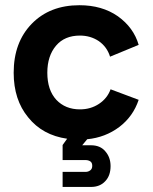

<svg xmlns="http://www.w3.org/2000/svg" viewBox="-20 -531 594 747"><path d="M291 -105.5Q234.4 -105.5 199.2 -142.6Q164.1 -180.7 164.1 -248Q164.1 -313.5 198.2 -353.5Q231.4 -392.6 291 -392.6Q332 -392.6 364.3 -371.1Q396.5 -348.6 408.2 -310.5Q445.3 -326.2 519.5 -356.4Q500 -423.8 438.5 -467.8Q377 -510.7 289.1 -510.7Q173.8 -510.7 103.5 -438.5Q33.2 -366.2 33.2 -248Q33.2 -142.6 89.8 -74.2Q145.5 -4.9 241.2 8.8Q235.4 16.6 223.6 33.2Q223.6 47.9 223.6 91.8Q246.1 91.8 313.5 91.8Q323.2 91.8 331.1 96.7Q338.9 101.6 338.9 114.3Q338.9 126 331.1 131.8Q323.2 137.7 313.5 137.7Q283.2 137.7 223.6 137.7Q223.6 152.3 223.6 196.3Q252 196.3 334 196.3Q369.1 196.3 389.6 173.8Q410.2 152.3 410.2 115.2Q410.2 81.1 389.6 57.6Q370.1 34.2 334 34.2Q322.3 34.2 299.8 34.2Q304.7 28.3 319.3 10.7Q389.6 3.9 444.3 -37.1Q498 -78.1 519.5 -142.6Q483.4 -156.2 410.2 -183.6Q397.5 -148.4 365.2 -127Q333 -105.5 291 -105.5Z"/></svg>

Font: BM-Biotif
Style: Bold
Weight: 400
Designer: Deni Anggara
Version: Version 1.000;PS 001.000;hotconv 1.0.88;makeotf.lib2.5.64776